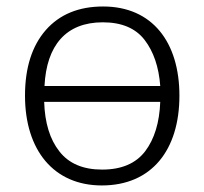

<svg xmlns="http://www.w3.org/2000/svg" viewBox="-20 -562 630 592"><path d="M533.2 -267.1C533.2 -431.2 450.2 -542 297.9 -542C222.7 -542 163.6 -517.6 121.1 -469.2C78.6 -420.4 57.1 -353 57.1 -267.1C57.1 -98.6 146 9.8 293.9 9.8C448.2 9.8 533.2 -100.1 533.2 -267.1ZM296.9 -493.2C355 -493.2 397.9 -475.1 425.8 -439C453.6 -402.8 469.7 -355.5 474.1 -296.9H117.2C123.5 -422.4 183.6 -493.2 296.9 -493.2ZM294.9 -39.1C236.3 -39.1 192.4 -57.6 163.1 -95.2C133.8 -132.3 118.2 -183.1 116.2 -248H474.1C471.7 -184.1 456.1 -133.3 427.7 -95.7C398.9 -58.1 355 -39.1 294.9 -39.1Z"/></svg>

Font: Noto Reveo Sans
Style: Regular
Weight: 300
Designer: Monotype Design Team
Foundry: Monotype Imaging Inc.
Version: Version 2.007